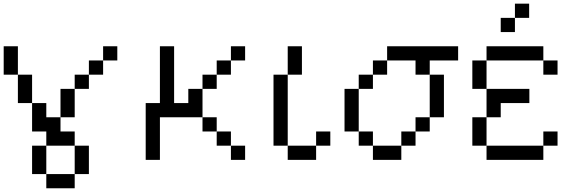

<svg xmlns="http://www.w3.org/2000/svg" viewBox="-20 -866 3117 1040"><path d="M0 -461.5V-615.4H76.9V-461.5ZM538.5 -538.5V-615.4H615.4V-538.5ZM538.5 -538.5V-461.5H461.5V-538.5ZM76.9 -461.5H153.8V-307.7H76.9ZM461.5 -461.5V-384.6H384.6V-461.5ZM153.8 -307.7H230.8V-230.8H307.7V-384.6H384.6V-230.8H307.7V-153.8H384.6V-76.9H230.8V-153.8H153.8ZM384.6 -76.9H461.5V76.9H384.6ZM384.6 76.9V153.8H230.8V76.9ZM230.8 76.9H153.8V-76.9H230.8Z M769.2 0V-307.7H846.2V-615.4H923.1V-307.7H1000V-384.6H1076.9V-461.5H1153.8V-538.5H1230.8V-615.4H1307.7V-538.5H1230.8V-461.5H1153.8V-384.6H1076.9V-230.8H846.2V0ZM1076.9 -230.8H1153.8V-153.8H1076.9ZM1153.8 -153.8H1230.8V-76.9H1153.8ZM1230.8 -76.9H1307.7V0H1230.8Z M1692.3 -76.9V-153.8H1769.2V-76.9ZM1538.5 0V-76.9H1692.3V0ZM1461.5 -76.9V-461.5H1538.5V-76.9ZM1538.5 -461.5V-615.4H1615.4V-461.5Z M2000 -538.5H2076.9V-461.5H2000ZM1923.1 -461.5H2000V-384.6H1923.1ZM1846.2 -384.6H1923.1V-153.8H1846.2ZM1923.1 -153.8H2000V-76.9H1923.1ZM2000 -76.9H2153.8V0H2000ZM2153.8 -153.8H2230.8V-76.9H2153.8ZM2307.7 -461.5H2384.6V-230.8H2307.7ZM2230.8 -230.8H2307.7V-153.8H2230.8ZM2076.9 -615.4H2461.5V-538.5H2307.7V-461.5H2230.8V-538.5H2076.9Z M2769.2 -769.2V-692.3H2692.3V-769.2ZM2769.2 -846.2H2846.2V-769.2H2769.2ZM2615.4 -384.6H2847.4V-307.7H2692.3V-230.8H2615.4ZM2615.4 0V-76.9H2923.1V0ZM2538.5 -76.9V-230.8H2615.4V-76.9ZM2923.1 -153.8H3000V-76.9H2923.1ZM2538.5 -384.6V-538.5H2615.4V-384.6ZM2923.1 -461.5V-538.5H3000V-461.5ZM2615.4 -538.5V-615.4H2923.1V-538.5Z"/></svg>

Font: Mintsoda - Lime Green 13x16
Style: Regular
Weight: 400
Designer: Mintsoda-15
Version: Version 1.0